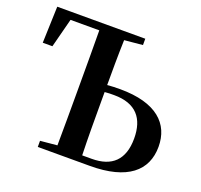

<svg xmlns="http://www.w3.org/2000/svg" viewBox="-128 -886 1077 1029"><g transform="rotate(20 410.5 -371.0)"><path d="M427 -39C424 -140 424 -243 424 -346V-399C442 -401 460 -401 478 -401C603 -401 658 -333 658 -219C658 -97 596 -39 481 -39ZM531 -706V-742H29L22 -534H77L120 -700H284C285 -600 285 -498 285 -395V-346C285 -245 285 -144 284 -44L188 -35V0H485C698 0 796 -85 796 -222C796 -352 706 -442 497 -442C471 -442 447 -441 424 -439C424 -515 424 -605 427 -696Z"/></g></svg>

Font: Noto Serif CJK JP
Style: Bold
Weight: 700
Designer: Ryoko NISHIZUKA 西塚涼子 (kana & ideographs); Frank Grießhammer (Latin, Greek & Cyrillic); Wenlong ZHANG 张文龙 (bopomofo); San
Foundry: Adobe Systems Incorporated
Version: Version 1.000;PS 1;hotconv 16.6.53;makeotf.lib2.5.65590